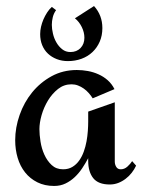

<svg xmlns="http://www.w3.org/2000/svg" viewBox="-20 -612 477 642"><path d="M435.1 -58.1Q429.2 -45.4 420.4 -34.2Q411.6 -22.9 400.1 -14.2Q388.7 -5.4 375.2 -0.2Q361.8 4.9 347.2 4.9Q308.6 4.9 291.7 -16.4Q274.9 -37.6 274.9 -74.2V-83Q266.1 -66.4 255.1 -49.8Q244.1 -33.2 230.2 -20Q216.3 -6.8 199.2 1.5Q182.1 9.8 161.1 9.8Q129.4 9.8 105 -2.4Q80.6 -14.6 64 -35.4Q47.4 -56.2 39.1 -84Q30.8 -111.8 30.8 -143.1Q30.8 -185.5 45.7 -227.8Q60.5 -270 87.6 -303.2Q114.7 -336.4 152.6 -357.2Q190.4 -377.9 236.8 -377.9Q255.4 -377.9 273.9 -374.5Q292.5 -371.1 309.3 -363.5Q326.2 -356 340.1 -343.8Q354 -331.5 362.8 -314L290 -283.2Q284.2 -292.5 276.6 -301Q269 -309.6 260 -315.9Q251 -322.3 240.7 -326.2Q230.5 -330.1 219.2 -330.1Q193.8 -330.1 174.1 -314.5Q154.3 -298.8 140.4 -275.9Q126.5 -252.9 119.1 -227.1Q111.8 -201.2 111.8 -180.2Q111.8 -161.6 115.5 -138.4Q119.1 -115.2 128.4 -94.7Q137.7 -74.2 152.8 -60.1Q168 -45.9 190.9 -45.9Q209 -45.9 222.2 -54Q235.4 -62 244.6 -75Q253.9 -87.9 260 -104.7Q266.1 -121.6 269.3 -139.2Q272.5 -156.7 273.7 -174.1Q274.9 -191.4 274.9 -205.1V-238.8L363.8 -270V-71.8Q363.8 -62 368.7 -54Q373.5 -45.9 383.8 -45.9Q396 -45.9 406 -54.9Q416 -64 421.9 -73.2ZM153.3 -588.9 167.5 -578.1Q159.7 -567.4 156.5 -554.4Q153.3 -541.5 153.3 -528.8Q153.3 -515.6 157 -499.8Q160.6 -483.9 168.5 -470.2Q176.3 -456.5 188 -447.3Q199.7 -438 215.3 -438Q236.3 -438 249.3 -451.4Q262.2 -464.8 262.2 -485.8Q262.2 -503.9 253.4 -521.7Q244.6 -539.6 230.5 -550.8L294.4 -591.8Q322.3 -561 322.3 -518.1Q322.3 -493.2 313.5 -472.9Q304.7 -452.6 289.3 -438Q273.9 -423.3 252.7 -415.5Q231.4 -407.7 207 -407.7Q187 -407.7 169.9 -414.3Q152.8 -420.9 140.4 -432.6Q127.9 -444.3 121.1 -460.9Q114.3 -477.5 114.3 -498Q114.3 -509.8 117.2 -522.5Q120.1 -535.2 125.2 -547.1Q130.4 -559.1 137.5 -570.1Q144.5 -581.1 153.3 -588.9Z"/></svg>

Font: Redressed
Style: Regular
Weight: 400
Designer: Astigmatic (AOETI)
Foundry: Astigmatic (AOETI)
Version: Version 1.001